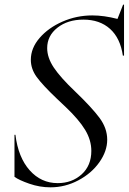

<svg xmlns="http://www.w3.org/2000/svg" viewBox="-20 -790 551 822"><path d="M507 -770H511V-552H506Q495 -627 451 -666.5Q407 -706 337 -706Q270 -706 226 -671.5Q182 -637 182 -584Q182 -543 210.5 -500.5Q239 -458 300 -400Q373 -330 406 -285.5Q439 -241 439 -192Q439 -143 405.5 -95.5Q372 -48 315.5 -18Q259 12 196 12Q150 12 105.5 -3.5Q61 -19 42 -33V-213H46Q58 -116 107 -61Q156 -6 227 -6Q288 -6 329.5 -43.5Q371 -81 371 -144Q371 -190 344.5 -234Q318 -278 260 -333L224 -367Q162 -426 137 -460.5Q112 -495 112 -534Q112 -584 149.5 -627.5Q187 -671 247.5 -697.5Q308 -724 375 -724Q425 -724 483 -709Z"/></svg>

Font: Nyght Serif Light Italic
Style: Regular
Weight: 300
Italic angle: -16°
Designer: Maksym Kobuzan
Version: Version 0.410